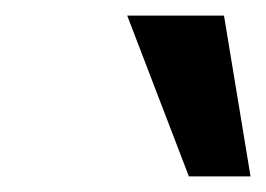

<svg xmlns="http://www.w3.org/2000/svg" viewBox="-20 -731 341 246"><path d="M222 -505 143 -711H267L301 -505Z"/></svg>

Font: Ysabeau
Style: Bold Italic
Weight: 700
Italic angle: -12°
Designer: Christian Thalmann (Catharsis Fonts)
Version: Version 2.002